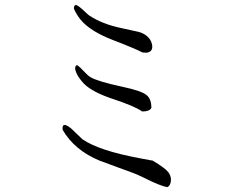

<svg xmlns="http://www.w3.org/2000/svg" viewBox="-20 -750 960 794"><path d="M569 -533Q544 -547 448 -584Q352 -621 313 -669Q297 -689 286 -713Q284 -725 293 -730Q304 -728 333 -700Q343 -690 349 -686Q401 -651 481 -634L554 -618Q565 -615 572 -611Q603 -595 609 -565Q614 -535 585 -532Q578 -532 569 -533ZM606 -304Q599 -289 568 -289Q537 -311 449 -340Q361 -369 326 -405Q314 -418 304 -433Q281 -472 298 -481Q309 -475 333 -449Q344 -437 354 -431Q384 -413 487 -391Q567 -374 587 -356Q606 -340 606 -304ZM672 24Q642 19 573 -16Q550 -27 535 -33L391 -86Q288 -129 239 -213Q235 -251 275 -218L321 -174Q391 -126 562 -95Q523 -102 604 -87Q608 -87 611 -86Q663 -55 676 -38Q687 -23 687 -7Q687 16 672 24Z"/></svg>

Font: cwTeXFangSong
Style: Medium
Weight: 500
Version: Version 1.17